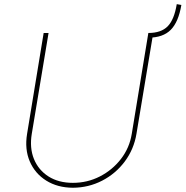

<svg xmlns="http://www.w3.org/2000/svg" viewBox="-20 -885 886 917"><path d="M688.5 -705.1V-727.5Q749.5 -727.5 780.8 -759.3Q812 -791 824.2 -865.2L846.2 -861.3Q832.5 -779.8 795.4 -742.4Q758.3 -705.1 688.5 -705.1ZM688.5 -727.5H711.9L631.8 -246.1Q619.6 -172.4 576.2 -114Q532.7 -55.7 468 -22.2Q403.3 11.2 328.1 11.7Q254.4 11.2 200.7 -22.5Q147 -56.2 122.1 -114.3Q97.2 -172.4 109.4 -246.1L188.5 -727.5H211.9L131.8 -246.1Q120.6 -178.7 142.1 -125.7Q163.6 -72.8 211.7 -42.2Q259.8 -11.7 328.1 -11.7Q397 -11.7 456.8 -42.2Q516.6 -72.8 557.6 -125.7Q598.6 -178.7 609.4 -246.1Z"/></svg>

Font: Inter Tight Thin
Style: Italic
Weight: 250
Italic angle: -9.39999°
Designer: Rasmus Andersson
Foundry: rsms
Version: Version 3.004